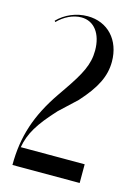

<svg xmlns="http://www.w3.org/2000/svg" viewBox="-110 -770 605 833"><g transform="rotate(15 193.0 -354.0)"><path d="M49 -647C78 -677 117 -696 154 -696C211 -696 248 -648 248 -572C248 -509 222 -461 165 -378L143 -346C64 -231 30 -128 30 0H332V-84H45C56 -147 86 -197 159 -276L235 -347C303 -422 331 -479 331 -544C331 -642 269 -708 179 -708C128 -708 79 -687 45 -652Z"/></g></svg>

Font: Moniqa SemBd Display
Style: Regular
Weight: 600
Designer: Rajesh Rajput
Foundry: Rajesh Rajput
Version: Version 1.000